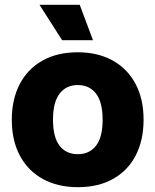

<svg xmlns="http://www.w3.org/2000/svg" viewBox="-20 -767 645 797"><path d="M29 -270Q29 -354 61.5 -417Q94 -480 155.5 -515Q217 -550 303 -550Q385 -550 446.5 -516.5Q508 -483 542 -420Q576 -357 576 -270Q576 -186 544 -123Q512 -60 450.5 -25Q389 10 303 10Q221 10 159 -23.5Q97 -57 63 -120Q29 -183 29 -270ZM406 -270Q406 -343 378.5 -378.5Q351 -414 303 -414Q255 -414 227.5 -378.5Q200 -343 200 -270Q200 -198 227 -162.5Q254 -127 303 -127Q351 -127 378.5 -162Q406 -197 406 -270ZM144 -747H311L366 -600H238Z"/></svg>

Font: Mona Sans ExtraBold
Style: Regular
Weight: 800
Designer: Deni Anggara
Foundry: GitHub
Version: Version 2.000